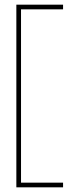

<svg xmlns="http://www.w3.org/2000/svg" viewBox="-20 -688 355 822"><path d="M240 -668H60H50V-658V104V114H60H240H250V94H240H70V-648H240H250V-668Z"/></svg>

Font: Nordica Plus
Style: NordicaClassicUltraLight
Weight: 300
Version: Version 1